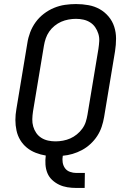

<svg xmlns="http://www.w3.org/2000/svg" viewBox="-20 -763 640 948"><path d="M357 165Q334 165 312.5 161.5Q291 158 272 149Q253 140 237.5 125.5Q222 111 214 91.5Q206 72 204.5 49.5Q203 27 206 5Q181 1 156.5 -8.5Q132 -18 112.5 -34Q93 -50 80 -71.5Q67 -93 61.5 -118.5Q56 -144 56 -170.5Q56 -197 61 -225L115 -550Q119 -577 129 -603.5Q139 -630 156 -653.5Q173 -677 196.5 -695Q220 -713 246.5 -724Q273 -735 300.5 -739Q328 -743 355 -743Q387 -743 417 -737.5Q447 -732 472 -718Q497 -704 516 -681.5Q535 -659 544 -631Q553 -603 553 -572.5Q553 -542 548 -510L494 -185Q490 -161 482 -137Q474 -113 460 -91.5Q446 -70 426.5 -52Q407 -34 384.5 -22Q362 -10 338 -3Q314 4 290 6Q287 23 289.5 39Q292 55 301 67.5Q310 80 325.5 85.5Q341 91 357 91H399L398 165ZM254 -65Q272 -65 291 -68.5Q310 -72 327 -79.5Q344 -87 359.5 -99.5Q375 -112 386.5 -128Q398 -144 403.5 -161.5Q409 -179 412 -197L466 -522Q469 -542 470 -560.5Q471 -579 465.5 -596.5Q460 -614 450 -628.5Q440 -643 425 -652.5Q410 -662 392 -666Q374 -670 355 -670Q337 -670 318 -666.5Q299 -663 282 -655.5Q265 -648 249.5 -635.5Q234 -623 223 -607Q212 -591 206 -573.5Q200 -556 197 -538L143 -213Q140 -193 139.5 -174.5Q139 -156 144 -138.5Q149 -121 159 -106.5Q169 -92 184 -82.5Q199 -73 217 -69Q235 -65 254 -65Z"/></svg>

Font: Iosevka Aile
Style: Italic
Weight: 400
Italic angle: -9°
Designer: Belleve Invis
Foundry: Belleve Invis
Version: Version 28.0.1; ttfautohint (v1.8.4)